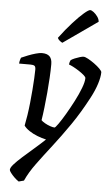

<svg xmlns="http://www.w3.org/2000/svg" viewBox="-62 -793 597 1034"><g transform="rotate(5 236.0 -276.5)"><path d="M79.4 200Q67.4 192.2 55 180.1Q42.6 167.9 34.6 157Q26.6 146.1 26.6 141.4Q26.6 129.8 43 111.3Q59.4 92.8 86.6 68.5Q113.7 44.1 145.1 17.2Q176.5 -9.8 206.5 -38.2Q183.9 -43.2 159.3 -52.7Q134.8 -62.2 114.8 -75.6Q94.8 -89 85.3 -103Q90.3 -126.9 95.3 -159.7Q100.3 -192.5 104 -228Q107.8 -263.5 110.4 -297.9Q113 -332.3 114.6 -361Q116.2 -389.7 116.2 -408Q116.2 -424.3 109.5 -428.7Q102.7 -433 87.6 -433H26.4Q26.4 -438.6 27.7 -444.9Q29 -451.1 30.8 -456.8Q32.7 -462.4 34 -465.4Q49.6 -472.6 70.3 -480.6Q91 -488.7 111.1 -494.3Q131.2 -500 144.5 -500Q172.4 -500 185.9 -486.6Q199.4 -473.1 199.4 -444.7Q199.4 -411.3 197.1 -371.1Q194.9 -331 191.1 -289.4Q187.2 -247.7 182.9 -209Q178.5 -170.4 173.5 -140Q179.3 -133 193.3 -125.1Q207.2 -117.1 222.5 -111.8Q237.7 -106.5 246.5 -106.5Q250.5 -106.5 266.3 -128.7Q282.1 -150.9 302.4 -185.5Q322.7 -220 342.8 -258.8Q362.9 -297.6 375.8 -331.7Q388.8 -365.7 388.8 -386Q388.8 -392 377.3 -402Q365.8 -412 349.7 -422.5Q333.5 -433 318.2 -441Q302.8 -449 295 -451Q295 -458.6 297.2 -465.4Q299.3 -472.1 301.3 -475.4Q308.9 -480.9 322.5 -486.6Q336 -492.2 349.2 -496.1Q362.5 -500 369 -500Q378 -500 394.5 -491Q411 -482 428.9 -469Q446.8 -456 459.2 -443.5Q471.5 -431 471.5 -424.8Q471.5 -399.5 459.8 -362.3Q448 -325.1 426.5 -284.6Q382.2 -200.5 335 -132.2Q287.8 -64 243.7 -7.2Q199.5 49.5 163.8 98.2Q128 146.8 107.5 192.5ZM248.6 -564.8Q241.1 -568 232.5 -575.5Q224 -583.1 222.5 -589.4Q258.7 -637.7 292.1 -674.5Q325.5 -711.4 349.9 -732.3Q374.3 -753.2 382.9 -753.2Q390.4 -753.2 402 -744.4Q413.5 -735.6 423.2 -722Q432.8 -708.4 433.6 -694.6Z"/></g></svg>

Font: Texturina Medium
Style: Italic
Weight: 500
Italic angle: -11°
Designer: Guillermo Torres Carreño
Foundry: Omnibus-Type
Version: Version 1.002